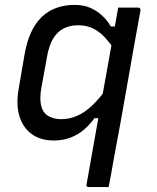

<svg xmlns="http://www.w3.org/2000/svg" viewBox="-20 -563 640 783"><path d="M462 -532Q483 -532 503 -532Q523 -532 544 -532Q547 -532 549 -530.5Q551 -529 552 -527Q553 -525 553 -521Q539 -445 525.5 -369.5Q512 -294 499 -218.5Q486 -143 472.5 -69Q459 5 445 80Q439 114 433.5 144.5Q428 175 423 200Q403 200 382.5 200Q362 200 341 200Q338 200 336 198.5Q334 197 333 194.5Q332 192 333 189Q347 110 361 31Q375 -48 389 -126Q403 -204 417 -280.5Q431 -357 444 -432Q447 -449 450 -465Q453 -481 456 -498Q459 -515 462 -532ZM397 -81H365Q346 -54 321.5 -33.5Q297 -13 266.5 -1.5Q236 10 200 10Q145 10 109 -16.5Q73 -43 59 -90Q45 -137 56 -200L80 -340Q89 -393 107 -431.5Q125 -470 151 -494.5Q177 -519 210.5 -531Q244 -543 284 -543Q320 -543 347 -531.5Q374 -520 395.5 -500.5Q417 -481 432 -455H461L445 -363Q410 -415 376 -437.5Q342 -460 298 -460Q265 -460 239.5 -447Q214 -434 197 -406Q180 -378 172 -333L148 -201Q142 -164 146.5 -138.5Q151 -113 166 -98Q177 -88 193.5 -82.5Q210 -77 230 -77Q262 -77 293 -90Q324 -103 354.5 -131.5Q385 -160 417 -205Z"/></svg>

Font: RecMonoLinear Nerd Font Mono
Style: Italic
Weight: 400
Italic angle: -10°
Monospace: yes
Version: Version 1.085; ttfautohint (v1.8.4.7-5d5b);Nerd Fonts 3.2.1